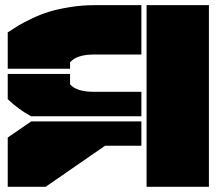

<svg xmlns="http://www.w3.org/2000/svg" viewBox="-20 -720 835 740"><path d="M544.9 0V-700.2H785.2V0ZM9.8 0V-189.9L100.1 -252H524.9V-158.2H384.8L155.8 0ZM9.8 -337.9V-435.1H250V-395Q275.4 -366.2 340.8 -366.2H524.9V-272H100.1Q53.2 -296.4 9.8 -337.9ZM9.8 -455.1V-595.2Q34.7 -611.3 50.8 -621.3Q66.9 -631.3 102.1 -648.2Q137.2 -665 169.2 -674.8Q201.2 -684.6 248.5 -692.4Q295.9 -700.2 346.2 -700.2H524.9V-509.8H340.8Q276.4 -509.8 250 -480V-455.1Z"/></svg>

Font: Nastup Basic
Style: Regular
Weight: 400
Designer: Maksym Kobuzan
Foundry: Zakznak
Version: Version 1.020;FEAKit 1.0